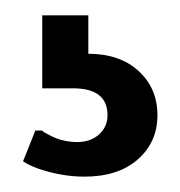

<svg xmlns="http://www.w3.org/2000/svg" viewBox="-20 -40 235 250"><path d="M90 190Q61 190 31 180Q17 175 10 170L26 130H35L37 132Q39 133 43.5 135.5Q48 138 53 140Q58 142 65.5 143.5Q73 145 80 145Q98 145 109 135Q120 125 120 110Q120 75 75 75H35V-20H95V30Q136 30 160.5 52.5Q185 75 185 110Q185 145 159.5 167.5Q134 190 90 190Z"/></svg>

Font: Scada
Style: Regular
Weight: 400
Designer: Jovanny Lemonad
Foundry: Jovanny Lemonad
Version: Version 4.100;PS 004.100;hotconv 1.0.88;makeotf.lib2.5.64775